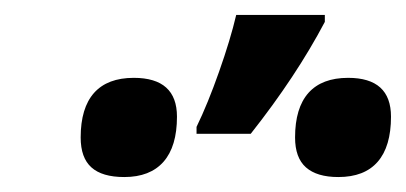

<svg xmlns="http://www.w3.org/2000/svg" viewBox="-20 -858 545 258"><path d="M297.4 -837.9H416.5V-828.6Q377.9 -755.4 316.9 -678.2H244.1V-687.5Q259.3 -718.8 274.4 -761.7Q289.6 -804.7 297.4 -837.9ZM88.4 -673.3Q88.4 -712.9 106.4 -733.2Q124.5 -753.4 159.7 -753.4Q217.8 -753.4 217.8 -701.2Q217.8 -661.1 199.7 -640.6Q181.6 -620.1 147 -620.1Q117.2 -620.1 102.8 -633.1Q88.4 -646 88.4 -673.3ZM376.5 -673.3Q376.5 -712.9 394.5 -733.2Q412.6 -753.4 447.8 -753.4Q505.4 -753.4 505.4 -701.2Q505.4 -661.1 487.5 -640.6Q469.7 -620.1 434.6 -620.1Q405.8 -620.1 391.1 -633.1Q376.5 -646 376.5 -673.3Z"/></svg>

Font: Viking Open Sans
Style: Bold Italic
Weight: 700
Italic angle: -12°
Foundry: Ascender Corporation
Version: Version 2.000